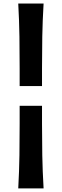

<svg xmlns="http://www.w3.org/2000/svg" viewBox="-20 -878 344 1073"><path d="M89.8 -397V-497.1Q89.8 -585.9 88.6 -673.6Q87.4 -761.2 82 -858.4H223.6Q217.8 -761.2 216.3 -673.6Q214.8 -585.9 214.8 -497.1V-397ZM82 174.8Q87.4 77.1 88.6 -10.3Q89.8 -97.7 89.8 -186.5V-286.6H214.8V-186.5Q214.8 -97.7 216.3 -10.3Q217.8 77.1 223.6 174.8Z"/></svg>

Font: Pinar-FD SemiBold
Style: Regular
Weight: 600
Designer: Amin Abedi
Version: Version 2.000